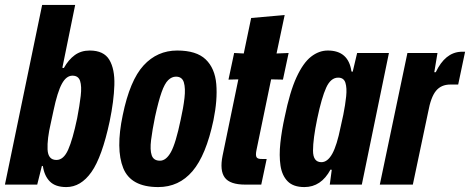

<svg xmlns="http://www.w3.org/2000/svg" viewBox="-48 -749 1907 779"><path d="M221 10Q177 10 154.5 -12.5Q132 -35 126 -75L122 -76L103 0H-28L123 -729H257L205 -474L211 -473Q230 -507 255.5 -525.5Q281 -544 316 -544Q373 -544 395.5 -506.5Q418 -469 416 -404Q414 -339 397 -257Q366 -112 323 -51Q280 10 221 10ZM181 -100Q210 -100 228.5 -141.5Q247 -183 265 -269Q275 -321 279.5 -360Q284 -399 277 -420.5Q270 -442 246 -442Q221 -442 203 -409Q185 -376 169 -300L158 -249Q143 -185 145 -142.5Q147 -100 181 -100Z M594 10Q483 10 452 -67Q421 -144 450 -282Q479 -423 534.5 -483.5Q590 -544 671 -544Q749 -544 786.5 -508Q824 -472 829.5 -408Q835 -344 818 -261Q788 -119 733 -54.5Q678 10 594 10ZM601 -97Q626 -97 645.5 -132Q665 -167 685 -263Q696 -312 700.5 -351.5Q705 -391 698 -414.5Q691 -438 666 -438Q649 -438 634.5 -424Q620 -410 607.5 -374.5Q595 -339 581 -275Q570 -221 565 -181Q560 -141 567.5 -119Q575 -97 601 -97Z M947 0Q885 0 864 -28.5Q843 -57 855 -117L919 -427L879 -426L902 -534L941 -532L971 -676L1107 -688L1074 -532L1123 -534L1100 -426L1052 -427L993 -142Q988 -119 993 -111Q998 -103 1017 -104H1034L1012 0Z M1187 10Q1142 10 1119 -13.5Q1096 -37 1090 -77.5Q1084 -118 1089.5 -169Q1095 -220 1107 -274Q1128 -377 1155 -435.5Q1182 -494 1214 -519Q1246 -544 1282 -544Q1366 -544 1378 -459L1383 -458L1401 -534H1530L1420 0H1290L1298 -60L1293 -61Q1255 10 1187 10ZM1256 -91Q1281 -91 1300 -125Q1319 -159 1334 -234L1345 -284Q1353 -324 1356.5 -358Q1360 -392 1353.5 -413Q1347 -434 1324 -434Q1294 -434 1275.5 -393.5Q1257 -353 1239 -267Q1222 -185 1222 -138Q1222 -91 1256 -91Z M1493 0 1605 -534H1727L1714 -456H1720Q1758 -536 1822 -539Q1825 -539 1828.5 -539Q1832 -539 1839 -539L1811 -406Q1803 -406 1795.5 -406Q1788 -406 1779 -406Q1742 -406 1721 -380.5Q1700 -355 1689 -294L1627 0Z"/></svg>

Font: Mona Sans Condensed
Style: Bold Italic
Weight: 700
Width: 3
Italic angle: -11.7°
Designer: Deni Anggara
Foundry: GitHub
Version: Version 1.001; ttfautohint (v1.8.4.7-5d5b);gftools[0.9.31]